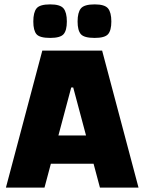

<svg xmlns="http://www.w3.org/2000/svg" viewBox="-20 -856 659 876"><path d="M7 0 173 -625H446L612 0H436L314 -457H305L183 0ZM118 -109V-238H501V-109ZM412 -683Q364 -683 349 -700Q334 -717 334 -758Q334 -799 349 -817.5Q364 -836 412 -836Q458 -836 473 -817.5Q488 -799 488 -758Q488 -717 473 -700Q458 -683 412 -683ZM209 -683Q161 -683 146.5 -700Q132 -717 132 -758Q132 -799 146.5 -817.5Q161 -836 209 -836Q255 -836 270 -817.5Q285 -799 285 -758Q285 -717 270 -700Q255 -683 209 -683Z"/></svg>

Font: Changa ExtraLight
Style: Bold
Weight: 700
Version: Version 3.002; ttfautohint (v1.8.2)